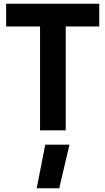

<svg xmlns="http://www.w3.org/2000/svg" viewBox="-20 -700 566 1031"><path d="M177 311 223 77H353L298 311ZM195 0V-558H13V-680H513V-558H333V0Z"/></svg>

Font: Titillium Web SemiBold
Style: Regular
Weight: 600
Designer: Mohamed Gaber, Accademia di Belle Arti di Urbino
Foundry: Kief Type Foundry, Accademia di Belle Arti di Urbino
Version: Version 3.000; ttfautohint (v1.8.4)